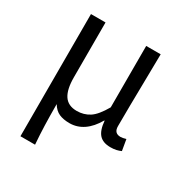

<svg xmlns="http://www.w3.org/2000/svg" viewBox="-171 -677 968 1010"><g transform="rotate(30 313.0 -172.0)"><path d="M181.2 -542.6V-209.4Q181.2 -135.8 205.4 -99.7Q229.6 -63.6 282.2 -63.6Q324.6 -63.6 358.5 -85.3Q392.4 -107 428.2 -169.6V-542.6H516.2Q515.8 -478.4 513.6 -365.2Q512.4 -296.6 511.5 -229.1Q510.6 -161.6 510.6 -103Q510.6 -80.8 520.8 -70.6Q531 -60.4 549.8 -60.4Q562.4 -60.4 582.8 -66.6L594.2 0.4Q580.8 6.4 566.1 9.8Q551.4 13.2 531 13.2Q485.2 13.2 462.6 -11.9Q440 -37 435.4 -92.6H433.2Q403.8 -41 365.3 -14.9Q326.8 11.2 281.2 11.2Q244 11.2 218 -0.2Q192 -11.6 173.4 -42.2Q173.6 30.4 175.3 85.3Q177 140.2 181.6 199.6H92.8V-542.6Z"/></g></svg>

Font: 寒蝉端黑体 Light
Style: Regular
Weight: 300
Designer: ChillDuanSans {Warren2060}; 
Source Han Sans {Ryoko NISHIZUKA 西塚涼子 (kana, bopomofo & ideographs); Paul D. Hunt (Latin, G
Foundry: ChillType&Adobe
Version: Version 1.300;Glyphs 3.3 (3306)